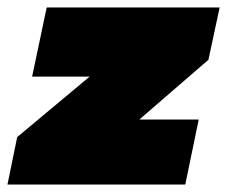

<svg xmlns="http://www.w3.org/2000/svg" viewBox="-61 -494 608 514"><path d="M-41 0 -15 -127 179 -289H25L64 -474H527L497 -334L312 -174H471L435 0Z"/></svg>

Font: Kanit Black
Style: Italic
Weight: 900
Italic angle: -12°
Designer: Katatrad Team
Foundry: CadsonDemak
Version: Version 2.000; ttfautohint (v1.8.3)